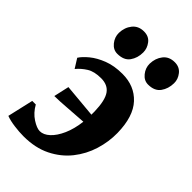

<svg xmlns="http://www.w3.org/2000/svg" viewBox="-242 -880 972 972"><g transform="rotate(45 244.0 -393.5)"><path d="M94.5 -244.5 113 -327Q159.5 -322.5 203.5 -318.8Q247.5 -315 294 -310.5Q294.5 -322 294 -333.5Q292 -411 269.2 -443.5Q246.5 -476 198.5 -476Q150 -476 120.8 -457.8Q91.5 -439.5 70.5 -414L39.5 -463.5Q53 -485 82.5 -509.2Q112 -533.5 156.5 -550.8Q201 -568 259.5 -568Q345.5 -568 398.2 -511.2Q451 -454.5 453 -338.5Q454 -276.5 435 -214.8Q416 -153 375.8 -102.2Q335.5 -51.5 273.8 -20.8Q212 10 128 10Q97.5 10 61.5 5.2Q25.5 0.5 1 -9L33 -148H58.5Q80 -109.5 113.2 -88Q146.5 -66.5 168 -66.5Q194.5 -66.5 220 -90Q245.5 -113.5 264.5 -156.2Q283.5 -199 290.5 -256.5Q227 -252.5 180.5 -248.8Q134 -245 94.5 -244.5ZM168.5 -621Q139.5 -621 119.2 -646.2Q99 -671.5 99.5 -702Q100.5 -741.5 122.8 -769.2Q145 -797 184.5 -797Q219.5 -797 238.2 -772.5Q257 -748 257 -719Q257 -679 236.2 -650Q215.5 -621 168.5 -621ZM389 -621Q360 -621 339.8 -646.2Q319.5 -671.5 320 -702Q321 -741.5 342.8 -769.2Q364.5 -797 405 -797Q439 -797 458.5 -772.5Q478 -748 477.5 -719Q477 -679 456 -650Q435 -621 389 -621Z"/></g></svg>

Font: Merriweather Black
Style: Italic
Weight: 900
Italic angle: -7.8°
Designer: Eben Sorkin
Foundry: Eben Sorkin
Version: Version 2.200;gftools[0.9.31]